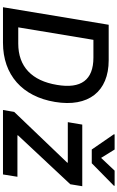

<svg xmlns="http://www.w3.org/2000/svg" viewBox="236 -1044 808 1321"><g transform="rotate(90 640.5 -384.0)"><path d="M274.5 0C496.1 0 644.9 -133.5 681.8 -357.6C720.2 -587.4 610.4 -727.3 394.9 -727.3H150.9L30.2 0ZM168.7 -105.1 254.6 -622.2H377.1C530.5 -622.2 593 -537.3 564.6 -371.4C536.2 -198.5 438.9 -105.1 280.5 -105.1ZM737.2 0H1180.8L1196.7 -99.4H911.2L912.6 -104.4L1248.2 -463.1L1261.7 -545.5H837.7L821 -446H1100.1L1098.7 -441.1L750.4 -77.1ZM904.5 -762.8 1009.2 -610.8H1103.7L1258.2 -762.8L1258.9 -768.1H1154.5L1066.8 -675.1L1009.2 -768.1H905.2Z"/></g></svg>

Font: Magic Ui Pro Semi Bold
Style: Italic
Weight: 600
Italic angle: -9.39999°
Designer: Stefan Endress, Andreas Faust
Version: Version 1.000;FEAKit 1.0